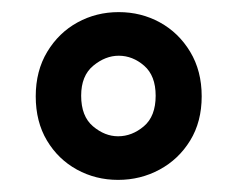

<svg xmlns="http://www.w3.org/2000/svg" viewBox="-20 -732 391 317"><path d="M175 -435Q138 -435 107 -452Q76 -469 57.5 -500Q39 -531 39 -573Q39 -615 58 -646.5Q77 -678 108 -695Q139 -712 176 -712Q213 -712 244 -695Q275 -678 294 -646.5Q313 -615 313 -573Q313 -531 294 -500Q275 -469 243.5 -452Q212 -435 175 -435ZM175 -507Q198 -507 217.5 -523.5Q237 -540 237 -574Q237 -607 218 -623.5Q199 -640 176 -640Q154 -640 134 -623.5Q114 -607 114 -574Q114 -540 133.5 -523.5Q153 -507 175 -507Z"/></svg>

Font: DeepMind Sans Medium
Style: Regular
Weight: 500
Designer: Jonny Pinhorn / Modifications: Colophon Foundry
Foundry: Colophon Foundry
Version: Version 1.002; ttfautohint (v1.8.2)